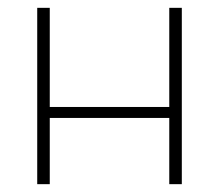

<svg xmlns="http://www.w3.org/2000/svg" viewBox="-20 -470 559 490"><path d="M75 -450H107V-197H412V-450H444V0H412V-169H107V0H75Z"/></svg>

Font: Poiret One
Style: Regular
Weight: 400
Designer: Denis Masharov (denis.masharov@gmail.com), Cyreal (Charset Expansion)
Foundry: Denis Masharov
Version: Version 1.101